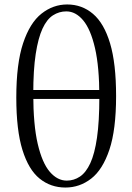

<svg xmlns="http://www.w3.org/2000/svg" viewBox="-20 -825 593 860"><path d="M273 15Q207 15 157.5 -25Q108 -65 80.5 -153.5Q53 -242 53 -388Q53 -540 83.5 -631.5Q114 -723 166 -764Q218 -805 281 -805Q347 -805 396.5 -763Q446 -721 473 -631Q500 -541 500 -395Q500 -244 470 -154.5Q440 -65 388.5 -25Q337 15 273 15ZM279 -16Q311 -16 338 -34Q365 -52 384.5 -94Q404 -136 414.5 -208.5Q425 -281 425 -391Q425 -525 405.5 -609.5Q386 -694 352.5 -734Q319 -774 277 -774Q245 -774 217.5 -756.5Q190 -739 170.5 -697Q151 -655 140 -583.5Q129 -512 129 -405Q129 -266 149 -180.5Q169 -95 203 -55.5Q237 -16 279 -16ZM80 -382V-422H476V-382Z"/></svg>

Font: Noto Serif JP
Style: Regular
Weight: 400
Designer: Ryoko NISHIZUKA  (kana & ideographs); Frank Grießhammer (Latin, Greek & Cyrillic); Wenlong ZHANG  (bopomofo); Sandoll Co
Foundry: Adobe
Version: Version 2.003-H1;hotconv 1.1.1;makeotfexe 2.6.0